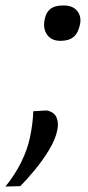

<svg xmlns="http://www.w3.org/2000/svg" viewBox="-68 -528 324 705"><path d="M154.5 -378Q120.5 -378 104.8 -400.8Q89 -423.5 96 -456.5Q100.5 -482 116.8 -495Q133 -508 165 -508Q199 -508 215.2 -488.2Q231.5 -468.5 226 -439.5Q219.5 -407 202.2 -392.5Q185 -378 154.5 -378ZM-48 157Q-12.5 113 10.2 66.8Q33 20.5 42 -23.5Q47 -47 50.2 -71Q53.5 -95 54 -119.5L103.5 -122.5Q130.5 -117 139.2 -97.5Q148 -78 142.5 -50.5Q135.5 -15.5 111.8 23.2Q88 62 59 97Q30 132 6.5 155.5Z"/></svg>

Font: Commissioner Flair
Style: Italic
Weight: 400
Italic angle: -12°
Designer: Kostas Bartsokas
Foundry: Kostas Bartsokas
Version: Version 1.000; ttfautohint (v1.8.3)